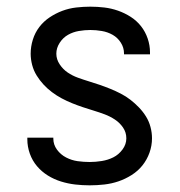

<svg xmlns="http://www.w3.org/2000/svg" viewBox="-20 -548 540 576"><path d="M249 8Q227 8 205.5 5.5Q184 3 163 -3.5Q142 -10 123.5 -21.5Q105 -33 91 -49.5Q77 -66 69.5 -87Q62 -108 62 -130V-135H140V-132Q140 -114 151 -99Q162 -84 178.5 -75.5Q195 -67 213 -64.5Q231 -62 249 -62Q267 -62 285.5 -65Q304 -68 320 -76Q336 -84 347.5 -99.5Q359 -115 359 -133Q359 -151 349 -165.5Q339 -180 324.5 -189.5Q310 -199 294 -205Q278 -211 261.5 -216Q245 -221 228.5 -226.5Q212 -232 196 -238.5Q180 -245 165 -253Q150 -261 136 -271.5Q122 -282 110.5 -294.5Q99 -307 90 -321.5Q81 -336 76.5 -353Q72 -370 72 -387Q72 -408 78.5 -429Q85 -450 98 -467Q111 -484 129 -496Q147 -508 167 -515.5Q187 -523 208.5 -525.5Q230 -528 251 -528Q272 -528 293 -525.5Q314 -523 334 -516Q354 -509 372 -497.5Q390 -486 403 -469.5Q416 -453 423 -432.5Q430 -412 430 -391V-385H352V-388Q352 -405 342.5 -420Q333 -435 318 -443.5Q303 -452 285.5 -455Q268 -458 251 -458Q234 -458 216.5 -455Q199 -452 184 -443.5Q169 -435 159 -419.5Q149 -404 149 -387Q149 -370 159 -355Q169 -340 183 -330.5Q197 -321 213.5 -315Q230 -309 246.5 -304Q263 -299 279 -293.5Q295 -288 311 -281.5Q327 -275 342.5 -267Q358 -259 371.5 -248.5Q385 -238 397 -225.5Q409 -213 418 -198.5Q427 -184 431.5 -167Q436 -150 436 -133Q436 -111 428.5 -90Q421 -69 407.5 -52Q394 -35 375 -23Q356 -11 335.5 -4Q315 3 293 5.5Q271 8 249 8Z"/></svg>

Font: Huly
Style: Regular
Weight: 400
Designer: Belleve Invis
Foundry: Belleve Invis
Version: Version 33.2.5; ttfautohint (v1.8.4)